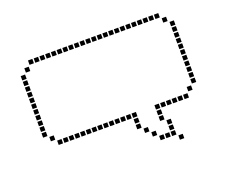

<svg xmlns="http://www.w3.org/2000/svg" viewBox="-119 -832 1345 1126"><g transform="rotate(-20 553.5 -268.5)"><path d="M852.9 75.7H825.7V102.9H852.9ZM817.1 -31.4H790V-4.3H817.1ZM817.1 4.3H790V31.4H817.1ZM817.1 40H790V67.1H817.1ZM781.4 40H754.3V67.1H781.4ZM745.7 40H718.6V67.1H745.7ZM710 4.3H682.9V31.4H710ZM674.3 -31.4H647.1V-4.3H674.3ZM638.6 -67.1H611.4V-40H638.6ZM638.6 -102.9H611.4V-75.7H638.6ZM638.6 -138.6H611.4V-111.4H638.6ZM781.4 -67.1H754.3V-40H781.4ZM781.4 -102.9H754.3V-75.7H781.4ZM781.4 -138.6H754.3V-111.4H781.4ZM817.1 -138.6H790V-111.4H817.1ZM852.9 -138.6H825.7V-111.4H852.9ZM888.6 -138.6H861.4V-111.4H888.6ZM924.3 -138.6H897.1V-111.4H924.3ZM960 -138.6H932.9V-111.4H960ZM995.7 -174.3H968.6V-147.1H995.7ZM1031.4 -210H1004.3V-182.9H1031.4ZM1031.4 -245.7H1004.3V-218.6H1031.4ZM1031.4 -281.4H1004.3V-254.3H1031.4ZM1031.4 -317.1H1004.3V-290H1031.4ZM1031.4 -388.6H1004.3V-361.4H1031.4ZM1031.4 -567.1H1004.3V-540H1031.4ZM1031.4 -352.9H1004.3V-325.7H1031.4ZM995.7 -602.9H968.6V-575.7H995.7ZM960 -638.6H932.9V-611.4H960ZM924.3 -638.6H897.1V-611.4H924.3ZM888.6 -638.6H861.4V-611.4H888.6ZM817.1 -638.6H790V-611.4H817.1ZM781.4 -638.6H754.3V-611.4H781.4ZM745.7 -638.6H718.6V-611.4H745.7ZM710 -638.6H682.9V-611.4H710ZM674.3 -638.6H647.1V-611.4H674.3ZM638.6 -638.6H611.4V-611.4H638.6ZM852.9 -638.6H825.7V-611.4H852.9ZM602.9 -138.6H575.7V-111.4H602.9ZM567.1 -138.6H540V-111.4H567.1ZM531.4 -138.6H504.3V-111.4H531.4ZM460 -138.6H432.9V-111.4H460ZM424.3 -138.6H397.1V-111.4H424.3ZM388.6 -138.6H361.4V-111.4H388.6ZM352.9 -138.6H325.7V-111.4H352.9ZM317.1 -138.6H290V-111.4H317.1ZM281.4 -138.6H254.3V-111.4H281.4ZM245.7 -138.6H218.6V-111.4H245.7ZM495.7 -138.6H468.6V-111.4H495.7ZM210 -138.6H182.9V-111.4H210ZM174.3 -138.6H147.1V-111.4H174.3ZM102.9 -210H75.7V-182.9H102.9ZM102.9 -245.7H75.7V-218.6H102.9ZM102.9 -317.1H75.7V-290H102.9ZM102.9 -281.4H75.7V-254.3H102.9ZM102.9 -352.9H75.7V-325.7H102.9ZM102.9 -388.6H75.7V-361.4H102.9ZM102.9 -567.1H75.7V-540H102.9ZM138.6 -602.9H111.4V-575.7H138.6ZM174.3 -638.6H147.1V-611.4H174.3ZM210 -638.6H182.9V-611.4H210ZM245.7 -638.6H218.6V-611.4H245.7ZM281.4 -638.6H254.3V-611.4H281.4ZM317.1 -638.6H290V-611.4H317.1ZM352.9 -638.6H325.7V-611.4H352.9ZM388.6 -638.6H361.4V-611.4H388.6ZM424.3 -638.6H397.1V-611.4H424.3ZM460 -638.6H432.9V-611.4H460ZM495.7 -638.6H468.6V-611.4H495.7ZM531.4 -638.6H504.3V-611.4H531.4ZM567.1 -638.6H540V-611.4H567.1ZM602.9 -638.6H575.7V-611.4H602.9ZM102.9 -531.4H75.7V-504.3H102.9ZM102.9 -495.7H75.7V-468.6H102.9ZM102.9 -460H75.7V-432.9H102.9ZM102.9 -424.3H75.7V-397.1H102.9ZM1031.4 -531.4H1004.3V-504.3H1031.4ZM1031.4 -495.7H1004.3V-468.6H1031.4ZM1031.4 -460H1004.3V-432.9H1031.4ZM1031.4 -424.3H1004.3V-397.1H1031.4ZM111.4 -174.3V-147.1H138.6V-174.3Z"/></g></svg>

Font: Gossip Icons Med Square
Style: Regular
Weight: 400
Designer: Deborah Khodanovich
Version: Version 1.001;Glyphs 3.3.1 (3343)